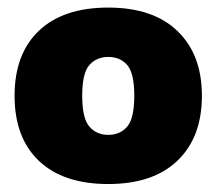

<svg xmlns="http://www.w3.org/2000/svg" viewBox="-20 -770 557 494"><path d="M258.5 -296.5Q143 -296.5 80.2 -356Q17.5 -415.5 17.5 -523.5Q17.5 -631.5 80.2 -691Q143 -750.5 258.5 -750.5Q374 -750.5 436.8 -690Q499.5 -629.5 499.5 -523.5Q499.5 -417 436.8 -356.8Q374 -296.5 258.5 -296.5ZM258.5 -423Q289 -423 307.2 -444.2Q325.5 -465.5 325.5 -523.5Q325.5 -582 307.2 -602.8Q289 -623.5 258.5 -623.5Q228.5 -623.5 210 -602.8Q191.5 -582 191.5 -523.5Q191.5 -465.5 210 -444.2Q228.5 -423 258.5 -423Z"/></svg>

Font: Encode Sans XBd
Style: Regular
Weight: 800
Designer: Multiple Designers
Foundry: Impallari Type
Version: Version 3.002; ttfautohint (v1.8.3) -l 8 -r 50 -G 200 -x 14 